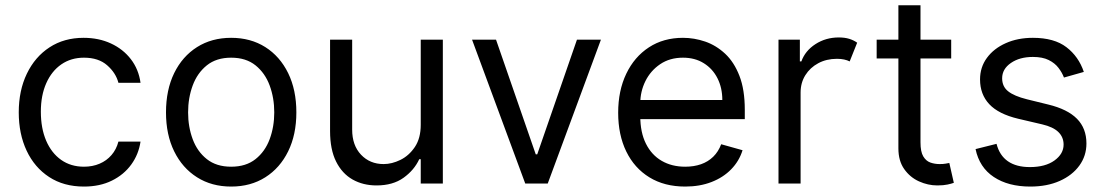

<svg xmlns="http://www.w3.org/2000/svg" viewBox="-20 -696 4189 728"><path d="M298.3 11.4Q221.6 11.4 166.2 -24.9Q110.8 -61.1 81 -124.6Q51.1 -188.2 51.1 -269.9Q51.1 -353 81.9 -416.7Q112.6 -480.5 167.8 -516.5Q223 -552.6 296.9 -552.6Q354.4 -552.6 400.6 -531.2Q446.7 -509.9 476.2 -471.6Q505.7 -433.2 512.8 -382.1H429Q419.4 -419.4 386.5 -448.3Q353.7 -477.3 298.3 -477.3Q249.3 -477.3 212.5 -451.9Q175.8 -426.5 155.4 -380.5Q134.9 -334.5 134.9 -272.7Q134.9 -209.5 155 -162.6Q175.1 -115.8 211.8 -89.8Q248.6 -63.9 298.3 -63.9Q331 -63.9 357.6 -75.3Q384.2 -86.6 402.7 -108Q421.2 -129.3 429 -159.1H512.8Q505.7 -110.8 477.8 -72.3Q449.9 -33.7 404.3 -11.2Q358.7 11.4 298.3 11.4Z M856.5 11.4Q782.7 11.4 727.1 -23.8Q671.5 -58.9 640.4 -122.2Q609.4 -185.4 609.4 -269.9Q609.4 -355.1 640.4 -418.7Q671.5 -482.2 727.1 -517.4Q782.7 -552.6 856.5 -552.6Q930.4 -552.6 986 -517.4Q1041.5 -482.2 1072.6 -418.7Q1103.7 -355.1 1103.7 -269.9Q1103.7 -185.4 1072.6 -122.2Q1041.5 -58.9 986 -23.8Q930.4 11.4 856.5 11.4ZM856.5 -63.9Q912.6 -63.9 948.9 -92.7Q985.1 -121.4 1002.5 -168.3Q1019.9 -215.2 1019.9 -269.9Q1019.9 -324.6 1002.5 -371.8Q985.1 -419 948.9 -448.2Q912.6 -477.3 856.5 -477.3Q800.4 -477.3 764.2 -448.2Q728 -419 710.6 -371.8Q693.2 -324.6 693.2 -269.9Q693.2 -215.2 710.6 -168.3Q728 -121.4 764.2 -92.7Q800.4 -63.9 856.5 -63.9Z M1575.3 -223V-545.5H1659.1V0H1575.3V-92.3H1569.6Q1550.4 -50.8 1509.9 -21.8Q1469.5 7.1 1407.7 7.1Q1356.5 7.1 1316.8 -15.4Q1277 -38 1254.3 -83.6Q1231.5 -129.3 1231.5 -198.9V-545.5H1315.3V-204.5Q1315.3 -144.9 1348.9 -109.4Q1382.5 -73.9 1434.7 -73.9Q1465.9 -73.9 1498.4 -89.8Q1530.9 -105.8 1553.1 -138.8Q1575.3 -171.9 1575.3 -223Z M2258.5 -545.5 2056.8 0H1971.6L1769.9 -545.5H1860.8L2011.4 -110.8H2017L2167.6 -545.5Z M2578.1 11.4Q2499.3 11.4 2442.3 -23.6Q2385.3 -58.6 2354.6 -121.6Q2323.9 -184.7 2323.9 -268.5Q2323.9 -352.3 2354.6 -416.4Q2385.3 -480.5 2440.5 -516.5Q2495.7 -552.6 2569.6 -552.6Q2612.2 -552.6 2653.8 -538.4Q2695.3 -524.1 2729.4 -492.4Q2763.5 -460.6 2783.7 -408.4Q2804 -356.2 2804 -279.8V-244.3H2383.5V-316.8H2718.8Q2718.8 -362.9 2700.5 -399.1Q2682.2 -435.4 2648.6 -456.3Q2615.1 -477.3 2569.6 -477.3Q2519.5 -477.3 2483.1 -452.6Q2446.7 -427.9 2427.2 -388.5Q2407.7 -349.1 2407.7 -304V-255.7Q2407.7 -193.9 2429.2 -151.1Q2450.6 -108.3 2489 -86.1Q2527.3 -63.9 2578.1 -63.9Q2611.2 -63.9 2638 -73.3Q2664.8 -82.7 2684.3 -101.7Q2703.8 -120.7 2714.5 -149.1L2795.5 -126.4Q2782.7 -85.2 2752.5 -54.2Q2722.3 -23.1 2677.9 -5.9Q2633.5 11.4 2578.1 11.4Z M2931.8 0V-545.5H3012.8V-463.1H3018.5Q3033 -503.6 3072.1 -528.8Q3111.2 -554 3160.5 -554Q3183.2 -554 3200.3 -548.7Q3217.3 -543.3 3230.1 -534.1L3201.7 -463.1Q3192.8 -467.7 3180.9 -470.3Q3169 -473 3153.4 -473Q3113.6 -473 3082.6 -456.3Q3051.5 -439.6 3033.6 -410.9Q3015.6 -382.1 3015.6 -345.2V0Z M3586.6 -545.5V-474.4H3304V-545.5ZM3386.4 -676.1H3470.2V-156.2Q3470.2 -120.7 3480.6 -103.2Q3491.1 -85.6 3507.6 -79.7Q3524.1 -73.9 3542.6 -73.9Q3556.5 -73.9 3565.3 -75.5Q3574.2 -77.1 3579.5 -78.1L3596.6 -2.8Q3588.1 0.4 3572.8 3.7Q3557.5 7.1 3534.1 7.1Q3498.6 7.1 3464.7 -8.2Q3430.8 -23.4 3408.6 -54.7Q3386.4 -85.9 3386.4 -133.5Z M4089.5 -423.3 4014.2 -402Q4007.1 -420.8 3993.4 -438.7Q3979.8 -456.7 3956.3 -468.4Q3932.9 -480.1 3896.3 -480.1Q3846.2 -480.1 3813 -457.2Q3779.8 -434.3 3779.8 -399.1Q3779.8 -367.9 3802.6 -349.8Q3825.3 -331.7 3873.6 -319.6L3954.5 -299.7Q4027.7 -282 4063.6 -245.6Q4099.4 -209.2 4099.4 -152Q4099.4 -105.1 4072.6 -68.2Q4045.8 -31.2 3997.9 -9.9Q3949.9 11.4 3886.4 11.4Q3802.9 11.4 3748.2 -24.9Q3693.5 -61.1 3679 -130.7L3758.5 -150.6Q3769.9 -106.5 3801.7 -84.5Q3833.5 -62.5 3884.9 -62.5Q3943.5 -62.5 3978.2 -87.5Q4012.8 -112.6 4012.8 -147.7Q4012.8 -176.1 3992.9 -195.5Q3973 -214.8 3931.8 -224.4L3840.9 -245.7Q3766 -263.5 3731 -301Q3696 -338.4 3696 -394.9Q3696 -441.1 3722.1 -476.6Q3748.2 -512.1 3793.5 -532.3Q3838.8 -552.6 3896.3 -552.6Q3977.3 -552.6 4023.6 -517Q4070 -481.5 4089.5 -423.3Z"/></svg>

Font: InterMG
Style: Regular
Weight: 400
Designer: Rasmus Andersson
Foundry: rsms
Version: Version 3.019;December 26, 2023;FontCreator 15.0.0.2955 64-b